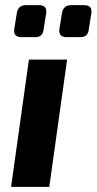

<svg xmlns="http://www.w3.org/2000/svg" viewBox="-20 -724 374 744"><path d="M255 -704H306Q338 -704 334 -673L324 -610Q321 -580 292 -580H238Q207 -580 210 -610L220 -673Q226 -704 255 -704ZM81 -704H131Q163 -704 159 -673L149 -610Q146 -580 117 -580H63Q32 -580 35 -610L45 -672Q49 -704 81 -704ZM171 0H23L92 -493H240Z"/></svg>

Font: Ezarion
Style: Bold Italic
Weight: 700
Italic angle: -8°
Designer: Natanael Gama
Version: Version 1.001;PS 001.001;hotconv 1.0.70;makeotf.lib2.5.58329